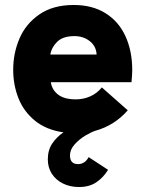

<svg xmlns="http://www.w3.org/2000/svg" viewBox="-20 -524 584 771"><path d="M172 116Q172 78 190.5 51.2Q209 24.5 235 7.5Q165.5 -2.5 120.2 -39.5Q75 -76.5 54 -129.8Q33 -183 33 -244Q33 -310 58.2 -369.2Q83.5 -428.5 138.2 -466.2Q193 -504 276 -504Q351 -504 404 -470.8Q457 -437.5 484 -378.2Q511 -319 511 -242Q511 -225.5 508 -194H184Q189 -162.5 213.8 -143.8Q238.5 -125 285 -125Q314.5 -125 341.8 -136.8Q369 -148.5 389 -173L493 -81Q439.5 -20 363 1Q347.5 6 323.2 20.2Q299 34.5 280 55.5Q261 76.5 261 100Q261 135 293 135Q321 135 336 107L414 158Q394.5 189.5 366.5 208.2Q338.5 227 297 227Q261.5 227 233 213Q204.5 199 188.2 173.8Q172 148.5 172 116ZM368 -305Q366 -339 340.2 -359Q314.5 -379 279 -379Q233.5 -379 210.5 -357Q187.5 -335 182 -305Z"/></svg>

Font: HK Grotesk Black
Style: Regular
Weight: 900
Designer: Alfredo Marco Pradil
Foundry: Hanken Design Co.
Version: Version 3.001